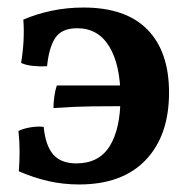

<svg xmlns="http://www.w3.org/2000/svg" viewBox="-20 -484 506 510"><path d="M190 6Q148 6 108.5 -3Q69 -12 30 -29Q32 -53 32 -81.5Q32 -110 29 -136Q40 -142 59.5 -145.5Q79 -149 96 -147Q101 -97 121.5 -73.5Q142 -50 183 -50Q243 -50 271.5 -96Q300 -142 300 -225Q300 -311 270.5 -360Q241 -409 185 -409Q144 -409 127 -383.5Q110 -358 105 -308Q86 -307 67 -309Q48 -311 36 -317Q41 -346 42.5 -375Q44 -404 42 -432Q77 -447 117.5 -455.5Q158 -464 202 -464Q314 -464 371.5 -405.5Q429 -347 429 -238Q429 -124 367 -59Q305 6 190 6ZM122 -197Q122 -212 124.5 -229Q127 -246 131 -257H311V-202Q271 -202 225.5 -201.5Q180 -201 122 -197Z"/></svg>

Font: Vollkorn SemiBold
Style: Regular
Weight: 600
Designer: Friedrich Althausen
Foundry: Friedrich Althausen
Version: Version 5.000